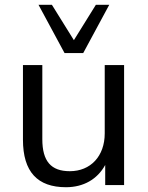

<svg xmlns="http://www.w3.org/2000/svg" viewBox="-20 -774 617 803"><path d="M256 9C329 9 387 -24 420 -84V0H499V-502H418V-216C418 -121 359 -58 272 -58C193 -58 157 -100 157 -192V-502H76V-190C76 -55 137 9 256 9ZM250 -552H328L437 -754H381L289 -606L197 -754H141Z"/></svg>

Font: Poppy and Pepper
Style: Regular
Weight: 400
Designer: Thy Ha
Foundry: Thy Ha
Version: Version 0.001;Glyphs 3.2 (3227)